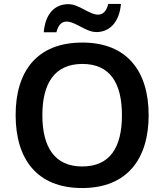

<svg xmlns="http://www.w3.org/2000/svg" viewBox="-20 -940 830 970"><path d="M201 -777H265C274 -814 292 -831 316 -831C362 -831 413 -778 467 -778C533 -778 583 -827 591 -920H527C518 -884 500 -866 476 -866C430 -866 380 -919 325 -919C258 -919 209 -872 201 -777ZM731 -358C731 -580 622 -725 396 -725C166 -725 59 -579 59 -359C59 -137 166 10 395 10C622 10 731 -137 731 -358ZM194 -358C194 -519 256 -617 396 -617C537 -617 596 -519 596 -358C596 -197 537 -99 395 -99C256 -99 194 -197 194 -358Z"/></svg>

Font: Noto Sans Telugu SemiBold
Style: Regular
Weight: 600
Designer: Jelle Bosma - Monotype Design Team
Foundry: Monotype Imaging Inc.
Version: Version 2.005